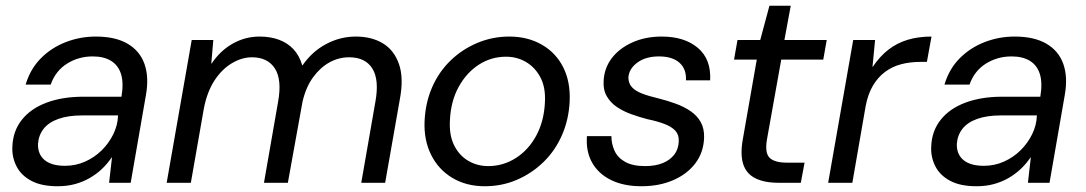

<svg xmlns="http://www.w3.org/2000/svg" viewBox="-20 -635 3772 667"><path d="M180 12Q124 12 88.5 -7Q53 -26 37 -58Q21 -90 23 -126Q25 -180 56 -219Q87 -258 142 -278.5Q197 -299 269 -299H402Q410 -347 400.5 -377.5Q391 -408 366 -423.5Q341 -439 302 -439Q253 -439 213 -414Q173 -389 156 -341H69Q85 -395 121.5 -432Q158 -469 208 -488.5Q258 -508 313 -508Q381 -508 423.5 -483Q466 -458 482 -412.5Q498 -367 487 -305L434 0H359L369 -88H368Q353 -66 334 -48Q315 -30 291.5 -16.5Q268 -3 240.5 4.5Q213 12 180 12ZM206 -59Q243 -59 275.5 -73.5Q308 -88 333 -112.5Q358 -137 373.5 -168.5Q389 -200 390 -233V-234H264Q217 -234 183 -222Q149 -210 131.5 -187.5Q114 -165 112 -135Q111 -99 135 -79Q159 -59 206 -59Z M559 0 646 -496H721L714 -414H715Q745 -459 788.5 -483.5Q832 -508 882 -508Q919 -508 949 -497Q979 -486 999.5 -464Q1020 -442 1030 -408H1031Q1064 -456 1113 -482Q1162 -508 1216 -508Q1271 -508 1310 -484.5Q1349 -461 1366 -412.5Q1383 -364 1369 -290L1318 0H1235L1284 -281Q1298 -358 1273.5 -397Q1249 -436 1193 -436Q1157 -436 1125 -418.5Q1093 -401 1068 -367Q1043 -333 1031 -282L980 0H897L946 -281Q960 -358 935 -397Q910 -436 855 -436Q820 -436 785 -415Q750 -394 724.5 -354.5Q699 -315 688 -257L643 0Z M1664 12Q1600 12 1551.5 -17Q1503 -46 1477.5 -97.5Q1452 -149 1455 -215Q1458 -279 1481.5 -332.5Q1505 -386 1545.5 -425Q1586 -464 1638.5 -486Q1691 -508 1749 -508Q1813 -508 1862 -480Q1911 -452 1936.5 -401.5Q1962 -351 1959 -283Q1956 -220 1932.5 -166Q1909 -112 1868.5 -72.5Q1828 -33 1776 -10.5Q1724 12 1664 12ZM1676 -58Q1728 -58 1772 -86Q1816 -114 1843 -164Q1870 -214 1873 -279Q1876 -331 1857.5 -366Q1839 -401 1807.5 -419.5Q1776 -438 1738 -438Q1686 -438 1643 -410Q1600 -382 1573 -332.5Q1546 -283 1543 -217Q1540 -166 1557.5 -130.5Q1575 -95 1606.5 -76.5Q1638 -58 1676 -58Z M2208 12Q2147 12 2103 -9.5Q2059 -31 2037 -70Q2015 -109 2019 -162H2104Q2104 -135 2115 -111Q2126 -87 2152 -72.5Q2178 -58 2221 -58Q2257 -58 2282.5 -68.5Q2308 -79 2322.5 -98Q2337 -117 2338 -144Q2339 -167 2326 -181Q2313 -195 2288 -204.5Q2263 -214 2229 -221Q2202 -228 2174 -238Q2146 -248 2123.5 -263Q2101 -278 2088 -300.5Q2075 -323 2077 -354Q2079 -398 2105 -432.5Q2131 -467 2176.5 -487.5Q2222 -508 2279 -508Q2358 -508 2404.5 -468.5Q2451 -429 2447 -356H2363Q2365 -395 2340.5 -417Q2316 -439 2269 -439Q2223 -439 2194 -417.5Q2165 -396 2163 -366Q2163 -346 2175 -332.5Q2187 -319 2210.5 -310Q2234 -301 2268 -293Q2300 -285 2328.5 -274.5Q2357 -264 2379.5 -248.5Q2402 -233 2414.5 -210.5Q2427 -188 2426 -156Q2424 -105 2395.5 -67.5Q2367 -30 2318.5 -9Q2270 12 2208 12Z M2685 0Q2635 0 2603.5 -16Q2572 -32 2561.5 -66Q2551 -100 2561 -154L2609 -428H2530L2542 -496H2621L2653 -615H2727L2705 -496H2852L2840 -428H2694L2645 -154Q2636 -105 2653 -87.5Q2670 -70 2713 -70H2775L2762 0Z M2857 0 2944 -496H3020L3011 -403H3012Q3037 -440 3067 -463Q3097 -486 3134 -497Q3171 -508 3216 -508L3200 -420H3178Q3142 -420 3111 -412Q3080 -404 3055 -385.5Q3030 -367 3012.5 -337.5Q2995 -308 2987 -265L2941 0Z M3372 12Q3316 12 3280.5 -7Q3245 -26 3229 -58Q3213 -90 3215 -126Q3217 -180 3248 -219Q3279 -258 3334 -278.5Q3389 -299 3461 -299H3594Q3602 -347 3592.5 -377.5Q3583 -408 3558 -423.5Q3533 -439 3494 -439Q3445 -439 3405 -414Q3365 -389 3348 -341H3261Q3277 -395 3313.5 -432Q3350 -469 3400 -488.5Q3450 -508 3505 -508Q3573 -508 3615.5 -483Q3658 -458 3674 -412.5Q3690 -367 3679 -305L3626 0H3551L3561 -88H3560Q3545 -66 3526 -48Q3507 -30 3483.5 -16.5Q3460 -3 3432.5 4.5Q3405 12 3372 12ZM3398 -59Q3435 -59 3467.5 -73.5Q3500 -88 3525 -112.5Q3550 -137 3565.5 -168.5Q3581 -200 3582 -233V-234H3456Q3409 -234 3375 -222Q3341 -210 3323.5 -187.5Q3306 -165 3304 -135Q3303 -99 3327 -79Q3351 -59 3398 -59Z"/></svg>

Font: DM Sans 28pt
Style: Italic
Weight: 400
Italic angle: -10°
Version: Version 4.004;gftools[0.9.30]